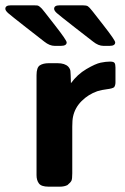

<svg xmlns="http://www.w3.org/2000/svg" viewBox="-77 -700 469 720"><path d="M-57 -667Q-57 -680 -37 -680H51Q59 -680 63 -679.5Q67 -679 72.5 -674.5Q78 -670 80 -667.5Q82 -665 91 -654Q107 -634 130 -604Q173 -549 173 -541Q173 -528 151 -528H128Q109 -528 89 -544Q62 -565 21 -597Q-34 -640 -45.5 -650Q-57 -660 -57 -667ZM126 -667Q126 -680 146 -680H234Q247 -680 252.5 -676.5Q258 -673 269 -659Q271 -656 273 -654Q289 -634 312 -604Q355 -549 355 -541Q355 -528 334 -528H311Q292 -528 272 -544Q245 -565 205 -596Q146 -642 136 -651Q126 -660 126 -667ZM60 -43V-418Q60 -447 72.5 -455Q85 -463 106 -463H139Q166 -463 179 -450Q186 -442 187 -434Q188 -426 189 -388Q213 -421 247 -441Q281 -461 300.5 -465Q320 -469 335 -469H336Q349 -469 352.5 -464Q356 -459 356 -447V-391Q356 -380 351 -373Q345 -368 324.5 -365.5Q304 -363 288 -358Q254 -346 229 -321Q204 -296 197 -263Q194 -250 194 -225V-50Q194 -29 191 -22.5Q188 -16 176 -6Q164 0 148 0H105Q78 0 69 -12Q60 -24 60 -43Z"/></svg>

Font: CMU Sans Serif
Style: Bold
Weight: 700
Version: Version 0.7.0